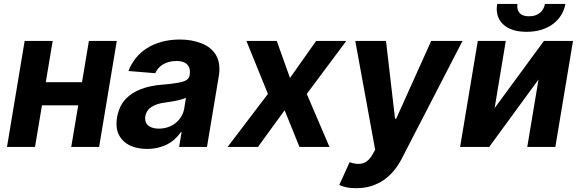

<svg xmlns="http://www.w3.org/2000/svg" viewBox="-20 -756 2983 988"><path d="M490.1 0H346.6L382.5 -214.1H196L160.2 0H16L106.9 -545.5H251.1L215.6 -333.1H402L437.5 -545.5H581Z M736.5 10.3Q712 10.3 689.8 6Q667.6 1.8 649 -7.3Q630.3 -16.3 615.8 -30Q601.2 -43.7 591.6 -62.5Q579.5 -86.3 579.5 -119.3Q579.5 -153.8 592 -188.9Q604 -223 627.5 -247.5Q688.6 -310.7 815.3 -320.3Q886.7 -326.3 919 -335.2Q952.4 -344.5 956 -369.3Q956 -372.2 956.1 -374.3Q956.3 -376.4 956.7 -378.2Q957 -380 957.2 -381.9Q957.4 -383.9 957.4 -386.4Q957.4 -412.3 940.3 -427.2Q923.3 -442.1 887.8 -442.1Q866.5 -442.1 849.1 -437.3Q831.7 -432.5 818 -424.2Q804.3 -415.8 794.6 -404.3Q784.8 -392.8 778.8 -379.3L641 -390.6Q654.5 -426.5 678.3 -456.3Q702.1 -486.2 735.4 -507.5Q768.8 -528.8 811.6 -540.7Q854.4 -552.6 905.9 -552.6Q965.9 -552.6 1015.6 -533.4Q1065.3 -514.6 1090.9 -473.7Q1109 -443.9 1109 -401.6Q1109 -393.5 1108.5 -385.1Q1108 -376.8 1106.5 -367.9L1045.1 0H901.6L914.4 -75.6H910.2Q897 -56.5 879.6 -40.5Q862.2 -24.5 840.4 -13.3Q818.5 -2.1 792.6 4.1Q766.7 10.3 736.5 10.3ZM797.2 -94.1Q823.2 -94.1 845.2 -101.9Q867.2 -109.7 884.1 -123.4Q900.9 -137.1 912.1 -155.4Q923.3 -173.7 927.6 -195L936.8 -252.8Q910.2 -239.3 831.7 -228.7Q737.6 -217.3 727.6 -157.3Q727.3 -154.5 727.1 -151.8Q726.9 -149.1 726.9 -146.7Q726.9 -120.4 746.8 -106.9Q766.3 -94.1 797.2 -94.1Z M1675.4 0H1521L1444.6 -188.6L1307.5 0H1151.3L1358.7 -272.7L1247.9 -545.5H1404.1L1472.3 -354.8L1606.9 -545.5H1762.1L1558.6 -272.7Z M1813.6 212.4Q1781.6 212.4 1759.6 207.2Q1737.6 202.1 1725.9 195.7L1779.1 78.5Q1803.6 87.4 1824.6 87.4Q1846.2 87.4 1863.3 76.9Q1880.3 66.4 1895.2 41.9L1910.5 14.6L1808.2 -545.5H1966.3L2012.8 -144.9H2018.5L2198.9 -545.5H2360.1L2046.2 62.5Q2029.1 95.5 2006.2 123Q1983.3 150.6 1954.4 170.5Q1925.4 190.3 1890.3 201.3Q1855.1 212.4 1813.6 212.4Z M2690 -592.3Q2609.4 -592.3 2568.5 -631.4Q2536.2 -662.3 2536.2 -710.6Q2536.2 -722.3 2538.4 -735.8H2642.8Q2641.7 -729.4 2641.7 -723.4Q2641.7 -700.6 2656.4 -686.4Q2671.2 -672.2 2703.1 -672.2Q2721.9 -672.2 2736.2 -677.6Q2750.4 -682.9 2760.3 -691.6Q2770.2 -700.3 2776.1 -711.8Q2782 -723.4 2784.1 -735.8H2889.6Q2883.5 -704.2 2867.4 -677.9Q2851.2 -651.6 2825.6 -632.6Q2800.1 -613.6 2766 -603Q2731.9 -592.3 2690 -592.3ZM2837.7 0H2693.2L2751.1 -346.9L2497.5 0H2347.7L2438.6 -545.5H2582.7L2525.2 -199.6L2779.1 -545.5H2928.6Z"/></svg>

Font: Linik Sans
Style: Bold Italic
Weight: 700
Italic angle: 9°
Designer: Fonts by Rasmus Andersson / Changes by Cristiano Sobral with parts from Marc Monis
Foundry: rsms
Version: Version 3.020; ttfautohint (v1.6)